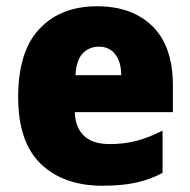

<svg xmlns="http://www.w3.org/2000/svg" viewBox="-20 -583 608 613"><path d="M290 -563Q402 -563 467 -499Q532 -435 532 -310V-225H219Q220 -177 247.5 -150Q275 -123 330 -123Q377 -123 416.5 -133.5Q456 -144 499 -166V-31Q460 -10 415 0Q370 10 307 10Q183 10 110.5 -59.5Q38 -129 38 -273Q38 -419 106 -491Q174 -563 290 -563ZM296 -434Q265 -434 244.5 -413Q224 -392 221 -343H367Q367 -385 348 -409.5Q329 -434 296 -434Z"/></svg>

Font: Noto Sans Ethiopic SemiCondensed Black
Style: Regular
Weight: 900
Width: 4
Designer: Monotype Design Team
Foundry: Monotype Imaging Inc.
Version: Version 2.102; ttfautohint (v1.8.4.7-5d5b)